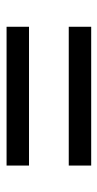

<svg xmlns="http://www.w3.org/2000/svg" viewBox="127 -626 304 599"><g transform="rotate(-90 279.5 -326.0)"><path d="M63 -388H496V-458H63ZM63 -194H496V-264H63Z"/></g></svg>

Font: Noto Serif Telugu
Style: Bold
Weight: 700
Designer: Jelle Bosma - Monotype Design Team
Foundry: Monotype Imaging Inc.
Version: Version 2.005